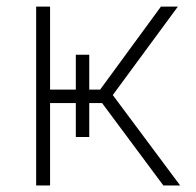

<svg xmlns="http://www.w3.org/2000/svg" viewBox="-20 -566 597 586"><path d="M90.3 0V-545.9H132.8V-292.5H211.4V-398.9H252.4V-292.5H285.6L471.2 -545.9H522.9L324.2 -275.9L529.8 0H478.5L291.5 -251.5H252.4V-147.9H211.4V-251.5H132.8V0Z"/></svg>

Font: Inter Extra Light
Style: Regular
Weight: 200
Designer: Rasmus Andersson
Foundry: rsms
Version: Version 4.000;git-3c8e0fc